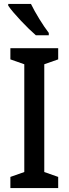

<svg xmlns="http://www.w3.org/2000/svg" viewBox="-20 -960 351 980"><path d="M138 -940H22V-931C49 -891 122 -815 163 -780H229V-792C201 -828 159 -896 138 -940ZM277 0V-57L206 -82V-632L277 -657V-714H33V-657L104 -632V-82L33 -57V0Z"/></svg>

Font: Noto Sans Sinhala UI Condensed Medium
Style: Regular
Weight: 500
Width: 3
Designer: Jelle Bosma - Monotype Design Team
Foundry: Monotype Imaging Inc.
Version: Version 2.006